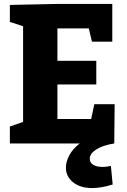

<svg xmlns="http://www.w3.org/2000/svg" viewBox="-20 -727 642 973"><path d="M559 0Q502 9 468.5 30Q435 51 435 77Q435 98 453 108.5Q471 119 499 119Q519 119 542 114L551 208Q493 226 448 226Q386 226 350 196.5Q314 167 314 123Q314 92 331.5 59.5Q349 27 384 0H30V-86L97 -109V-594L30 -616V-702L267 -707H549V-516H446L430 -583H271V-419H468V-299H271V-124H442L458 -199H561Z"/></svg>

Font: Bitter Pro ExtraBold
Style: Regular
Weight: 800
Designer: Sol Matas, and Bitter project Authors
Foundry: Sol Matas
Version: Version 1.010